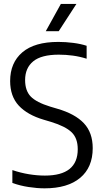

<svg xmlns="http://www.w3.org/2000/svg" viewBox="-20 -966 532 994"><path d="M211 9Q172 9 127.8 2.2Q83.5 -4.5 44 -19V-85.5Q87 -71 129.8 -64Q172.5 -57 212.5 -57Q382.5 -57 382.5 -193.5Q382.5 -250.5 350.8 -281.2Q319 -312 244 -335L207 -346Q122 -371 77.2 -419.2Q32.5 -467.5 32.5 -546.5Q32.5 -641 95.5 -695Q158.5 -749 282 -749Q320 -749 359 -744Q398 -739 428.5 -729V-662Q394 -673 357.8 -678Q321.5 -683 284.5 -683Q194 -683 152 -648.5Q110 -614 110 -551.5Q110 -496.5 139.2 -466.2Q168.5 -436 240 -414L277 -403Q368.5 -376.5 414.2 -328Q460 -279.5 460 -199Q460 -99.5 395 -45.2Q330 9 211 9ZM217 -804.5 295 -945.5H375.5L284 -804.5Z"/></svg>

Font: Encode Sans Semi Condensed
Style: Regular
Weight: 400
Width: 4
Designer: Multiple Designers
Foundry: Impallari Type
Version: Version 3.000; ttfautohint (v1.8.3) -l 8 -r 50 -G 200 -x 14 